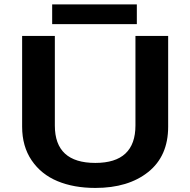

<svg xmlns="http://www.w3.org/2000/svg" viewBox="-20 -868 890 898"><path d="M224 -847.5H620V-755H224ZM426 11Q325 11 248.8 -20.8Q172.5 -52.5 128 -118Q83.5 -183.5 83.5 -275.5V-700H236.5V-280.5Q236.5 -106 426 -106Q613.5 -106 613.5 -281.5V-700H766.5V-275.5Q766.5 -138 673.2 -63.5Q580 11 426 11Z"/></svg>

Font: League Mono Wide SemiBold
Style: Regular
Weight: 600
Width: 8
Designer: Tyler Finck
Foundry: The League of Moveable Type / Tyler Finck
Version: Version 2.210